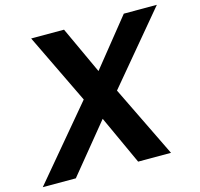

<svg xmlns="http://www.w3.org/2000/svg" viewBox="-136 -866 1021 982"><g transform="rotate(-15 374.5 -375.0)"><path d="M651 0H477L358.5 -258.5L147 0H-28L290.5 -379L111.5 -750H285.5L401 -500L602 -750H777L466.5 -379Z"/></g></svg>

Font: Russisch Sans ExtraBold
Style: Italic
Weight: 800
Width: 4
Italic angle: -10°
Designer: Michael Sharanda (font) & Cristiano Sobral (main changes)
Foundry: Michael Sharanda
Version: Version 2.00;September 8, 2020;FontCreator 13.0.0.2681 64-bi